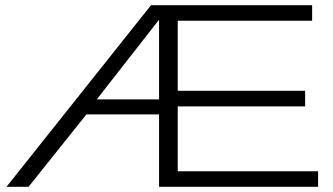

<svg xmlns="http://www.w3.org/2000/svg" viewBox="-20 -720 1285 740"><path d="M5 0 562 -700H1183V-640H665V-370H1156V-310H665V-60H1206V0H593V-279H313L90 0ZM353 -337H593V-644Z"/></svg>

Font: Georama Extended Light
Style: Regular
Weight: 300
Width: 7
Designer: Jean-Baptiste Levee
Foundry: Production Type
Version: Version 1.000